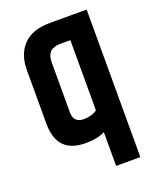

<svg xmlns="http://www.w3.org/2000/svg" viewBox="-137 -664 730 894"><g transform="rotate(-20 228.0 -216.5)"><path d="M282 -474H231Q165 -474 165 -408V-159Q165 -107 216 -107Q255 -107 282 -126ZM219 -582H402V149H282V-18Q244 1 185 1Q44 1 44 -147V-412Q44 -491 88.5 -536.5Q133 -582 219 -582Z"/></g></svg>

Font: Khand SemiBold
Style: Regular
Weight: 600
Designer: Devanagari: Sanchit Sawaria, Jyotish Sonowal; Latin: Satya Rajpurohit
Foundry: Indian Type Foundry
Version: Version 1.101;PS 1.0;hotconv 1.0.78;makeotf.lib2.5.61930; tt